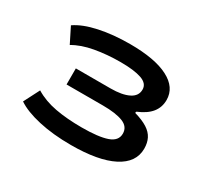

<svg xmlns="http://www.w3.org/2000/svg" viewBox="-110 -674 912 848"><g transform="rotate(30 346.0 -249.5)"><path d="M330 9Q238 9 165 -7.5Q92 -24 51 -52L92 -132Q138 -104 197.5 -93Q257 -82 332 -82Q418 -82 461 -97Q504 -112 504 -149Q504 -184 468 -198.5Q432 -213 365 -213H180V-295H357Q415 -295 448.5 -311.5Q482 -328 482 -361Q482 -392 444.5 -405Q407 -418 338 -418Q269 -418 208 -407Q147 -396 105 -371L66 -449Q108 -478 178.5 -493Q249 -508 334 -508Q461 -508 529 -473Q597 -438 597 -374Q597 -337 575 -309.5Q553 -282 507 -263L505 -256Q547 -244 572 -228Q597 -212 608 -190Q619 -168 619 -139Q619 -68 544 -29.5Q469 9 330 9Z"/></g></svg>

Font: Nunito Sans 7pt Expanded SemiBold
Style: Regular
Weight: 600
Width: 7
Designer: Vernon Adams
Foundry: Vernon Adams
Version: Version 3.101;gftools[0.9.27]